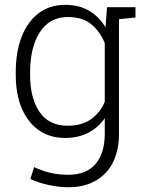

<svg xmlns="http://www.w3.org/2000/svg" viewBox="-20 -558 604 791"><path d="M538.1 -528.3V-485.8L470.2 -479V-6.8Q470.2 60.5 445.8 110.4Q420.9 159.7 374 186.5Q327.1 213.4 261.7 213.4Q223.1 213.4 180.2 204.1Q137.2 194.8 105 179.2L120.6 130.4Q151.9 145.5 186.8 153.8Q221.7 162.1 260.7 162.1Q335.9 162.1 373.8 117.4Q411.6 72.8 411.6 -6.8V-71.3Q385.3 -32.7 344 -11.2Q302.7 10.3 248 10.3Q184.6 10.3 139.2 -22Q93.8 -54.2 69.3 -112.5Q44.9 -170.9 44.9 -249.5V-259.8Q44.9 -343.8 69.3 -406.7Q93.8 -469.2 139.4 -503.7Q185.1 -538.1 249 -538.1Q305.7 -538.1 347.2 -513.7Q388.7 -489.3 414.6 -445.3L420.9 -528.3ZM411.6 -138.7V-380.4Q393.1 -426.8 356.9 -457.3Q320.8 -487.8 259.8 -487.8Q208.5 -487.8 173.8 -459Q139.2 -429.7 121.6 -378.4Q104 -327.1 104 -259.8V-249.5Q104 -153.8 142.8 -96.9Q181.6 -40 258.8 -40Q316.4 -40 354.2 -66.4Q392.1 -92.8 411.6 -138.7Z"/></svg>

Font: Battambang Light
Style: Regular
Weight: 300
Designer: Danh Hong
Version: Version 8.002; ttfautohint (v1.8.3)